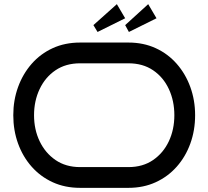

<svg xmlns="http://www.w3.org/2000/svg" viewBox="-20 -905 1004 925"><path d="M920 -350Q920 -277 897 -213.5Q874 -150 831.5 -102Q789 -54 730 -27Q671 0 599 0H366Q293 0 234 -27Q175 -54 132.5 -102Q90 -150 67 -213.5Q44 -277 44 -350Q44 -422 67 -485.5Q90 -549 132.5 -597.5Q175 -646 234 -673Q293 -700 366 -700H599Q671 -700 730 -673Q789 -646 831.5 -597.5Q874 -549 897 -485.5Q920 -422 920 -350ZM820 -350Q820 -419 793.5 -476Q767 -533 717.5 -566.5Q668 -600 599 -600H366Q297 -600 247.5 -566.5Q198 -533 171 -476Q144 -419 144 -350Q144 -281 171 -224.5Q198 -168 247.5 -134Q297 -100 366 -100H599Q668 -100 717.5 -134Q767 -168 793.5 -224.5Q820 -281 820 -350ZM583 -817 450 -751 430 -784 543 -885ZM734 -817 601 -751 583 -784 694 -885Z"/></svg>

Font: Bruno Ace
Style: Regular
Weight: 400
Version: Version 1.100; ttfautohint (v1.8.4.7-5d5b);gftools[0.9.27]